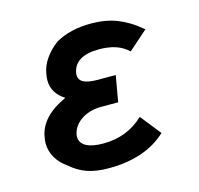

<svg xmlns="http://www.w3.org/2000/svg" viewBox="-87 -647 774 747"><g transform="rotate(-15 300.0 -273.0)"><path d="M111.5 -43.5Q82 -63.5 66 -91Q50 -118.5 50 -149.5Q50 -160 52.5 -173.5Q65 -253.5 170 -301Q146.5 -315.5 133.2 -336.5Q120 -357.5 120 -385Q120 -397.5 123 -411.5Q127.5 -441 147.5 -469.8Q167.5 -498.5 197.5 -520.5Q257 -554.5 341 -554.5Q399 -554.5 445.5 -536.5Q468 -527.5 490.2 -514.2Q512.5 -501 540 -478L462.5 -409.5Q440.5 -430.5 411.5 -440Q382.5 -449.5 345 -449.5Q247.5 -449.5 235.5 -383Q235 -380.5 235 -375.5Q235 -355 253.5 -345.5Q272 -336 310.5 -336H382.5L364 -231H294.5Q264.5 -231 239 -221Q213.5 -211 196.5 -192.8Q179.5 -174.5 175 -151Q174.5 -148 174.5 -143Q174.5 -117.5 198.5 -104.2Q222.5 -91 267.5 -91Q364 -91 430.5 -154.5L496 -72Q411 7.5 263.5 7.5Q213 7.5 177.5 -4.8Q142 -17 111.5 -43.5Z"/></g></svg>

Font: JuliaMono ExtraBoldItalic
Style: Regular
Weight: 800
Italic angle: -9°
Monospace: yes
Designer: cormullion
Foundry: corm
Version: Version 0.049; ttfautohint (v1.8.4)